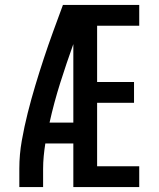

<svg xmlns="http://www.w3.org/2000/svg" viewBox="-20 -755 640 775"><path d="M58 0V-74Q58 -131 68 -187.5Q78 -244 92 -299.5Q106 -355 122.5 -410Q139 -465 157 -519.5Q175 -574 194.5 -627.5Q214 -681 234 -735H542V-651H372V-424H521V-340H372V-84H542V0H276V-176H163Q159 -151 156.5 -125Q154 -99 154 -73V0ZM180 -260H276V-577Q248 -499 223 -420Q198 -341 180 -260Z"/></svg>

Font: Iosevka Fixed Curly Md Ex
Style: Regular
Weight: 500
Width: 7
Monospace: yes
Designer: Belleve Invis
Foundry: Belleve Invis
Version: Version 30.1.2